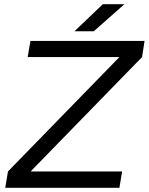

<svg xmlns="http://www.w3.org/2000/svg" viewBox="-20 -895 709 915"><path d="M5 0 18 -78 549 -623H112L125 -700H669L657 -623L126 -78H562L549 0ZM335 -746 470 -875H573L427 -746Z"/></svg>

Font: Figtree
Style: Italic
Weight: 400
Italic angle: -9.5°
Foundry: Erik Kennedy
Version: Version 2.001; ttfautohint (v1.8.4.7-5d5b);gftools[0.9.27]